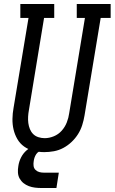

<svg xmlns="http://www.w3.org/2000/svg" viewBox="-20 -755 575 963"><path d="M202 8Q175 8 148.5 1.5Q122 -5 101 -20Q80 -35 67 -57.5Q54 -80 48 -105.5Q42 -131 42.5 -159Q43 -187 48 -214L123 -665H82V-735H252V-665H201L125 -203Q122 -187 121 -170.5Q120 -154 122 -138Q124 -122 130 -107.5Q136 -93 146.5 -82.5Q157 -72 172.5 -67Q188 -62 204 -62Q227 -62 250 -71.5Q273 -81 289.5 -99.5Q306 -118 315 -141Q324 -164 327 -187L406 -665H365V-735H535V-665H485L404 -176Q400 -152 392.5 -128Q385 -104 371.5 -82.5Q358 -61 339 -43Q320 -25 297.5 -13Q275 -1 250.5 3.5Q226 8 202 8ZM188 188Q171 188 155 186Q139 184 124.5 178.5Q110 173 98 163.5Q86 154 78.5 140.5Q71 127 70 110.5Q69 94 72 78Q75 56 85.5 35Q96 14 114 -1.5Q132 -17 154.5 -23.5Q177 -30 199 -30L194 0Q185 0 176 5Q167 10 161.5 18.5Q156 27 153 36Q150 45 149 54Q147 66 148.5 77.5Q150 89 158 97Q166 105 177 108Q188 111 200 111H275L263 188Z"/></svg>

Font: Iosevka Slab
Style: Italic
Weight: 400
Italic angle: -9°
Monospace: yes
Designer: Belleve Invis
Foundry: Belleve Invis
Version: Version 11.1.0; ttfautohint (v1.8.3)